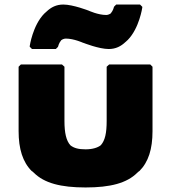

<svg xmlns="http://www.w3.org/2000/svg" viewBox="-20 -804 754 846"><path d="M357 22C466 22 539 3 585 -43L593 -50H594C634 -90 652 -147 652 -226V-510L642 -520H461L450 -510V-271C450 -218 443 -185 424 -164C410 -153 387 -146 357 -146C327 -146 306 -151 290 -164C272 -184 264 -218 264 -271V-510L253 -520H72L62 -510V-226C62 -148 80 -90 120 -50H121L129 -43C175 3 248 22 357 22ZM348 -615C348 -615 416 -588 459 -588C490 -588 513 -600 533 -619L543 -628C594 -680 607 -771 607 -771V-774L597 -784H492L483 -775L482 -773C482 -773 479 -758 468 -745C464 -742 456 -738 448 -738C412 -738 371 -757 371 -757C371 -757 302 -784 259 -784C228 -784 205 -772 185 -753L175 -744C124 -692 111 -601 111 -601V-598L121 -588H226L235 -597L236 -599C236 -599 239 -614 250 -627C254 -630 262 -634 270 -634C306 -634 347 -615 347 -615Z"/></svg>

Font: Hussar Woodtype
Style: Ultra
Weight: 900
Foundry: Cannot Into Space Fonts
Version: Version 1.07